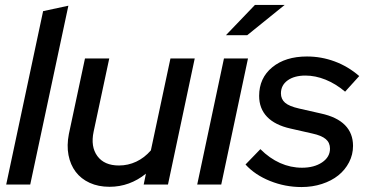

<svg xmlns="http://www.w3.org/2000/svg" viewBox="-20 -745 1483 775"><path d="M256 -722 102 0H5L154 -700Z M421 -509 358 -214Q345 -153 373 -115Q401 -77 460 -77Q497 -77 530 -92.5Q563 -108 589 -138L668 -509H766L658 0H560L569 -44Q537 -18 500 -4.5Q463 9 422 9Q377 9 342 -7Q307 -23 285.5 -51.5Q264 -80 256.5 -119Q249 -158 258 -204L323 -509Z M981 -509 873 0H776L884 -509ZM1009 -725H1129L978 -603H892Z M971 -81 1031 -143Q1068 -106 1110.5 -87Q1153 -68 1199 -68Q1248 -68 1280 -89.5Q1312 -111 1312 -145Q1312 -169 1295 -183.5Q1278 -198 1241 -206L1153 -226Q1090 -240 1058 -273.5Q1026 -307 1026 -358Q1026 -430 1079 -473.5Q1132 -517 1219 -517Q1277 -517 1331 -497Q1385 -477 1430 -438L1373 -375Q1335 -407 1294 -423.5Q1253 -440 1213 -440Q1168 -440 1141 -420.5Q1114 -401 1114 -368Q1114 -345 1130.5 -330.5Q1147 -316 1187 -307L1275 -287Q1340 -273 1372.5 -240Q1405 -207 1405 -156Q1405 -121 1389 -90Q1373 -59 1345.5 -37Q1318 -15 1279.5 -2.5Q1241 10 1197 10Q1131 10 1070 -14.5Q1009 -39 971 -81Z"/></svg>

Font: Red Hat Display Medium
Style: Italic
Weight: 500
Italic angle: -12°
Designer: Pentagram / MCKL
Foundry: Pentagram / MCKL
Version: Version 1.003; Red Hat Display Medium Italic